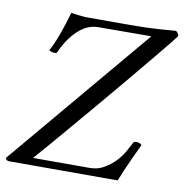

<svg xmlns="http://www.w3.org/2000/svg" viewBox="-86 -727 768 799"><g transform="rotate(10 297.5 -327.5)"><path d="M273 -614Q227 -614 187.5 -577Q148 -540 122 -480Q120 -477 112 -477Q106 -477 98.5 -479.5Q91 -482 89 -484Q107 -518 122.5 -561Q138 -604 152 -653Q166 -651 186.5 -648.5Q207 -646 225 -646H402Q440 -646 469 -647Q498 -648 527 -650Q556 -652 594 -655Q597 -654 602.5 -647Q608 -640 606 -634Q605 -632 582 -603Q559 -574 519 -526Q479 -478 428.5 -417Q378 -356 321 -289Q264 -222 207.5 -155.5Q151 -89 100 -31H339Q373 -31 400 -47Q427 -63 446 -83Q465 -103 478 -126Q491 -149 501 -168Q502 -170 506 -170.5Q510 -171 514 -171Q521 -171 527 -168Q533 -165 535 -162Q517 -124 504.5 -96.5Q492 -69 482.5 -47Q473 -25 463 0H4Q-3 0 -8 -5Q-13 -10 -9 -14L497 -615Z"/></g></svg>

Font: Amiri
Style: Italic
Weight: 400
Italic angle: 10°
Designer: Khaled Hosny
Version: Version 0.113